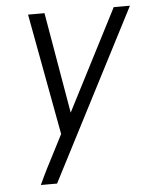

<svg xmlns="http://www.w3.org/2000/svg" viewBox="-53 -575 681 826"><g transform="rotate(-5 288.0 -162.5)"><path d="M90 205H160L539 -530H469L245 -94L170 -530H99L196 -6L155 74Q138 106 121.5 139Q105 172 90 205Z"/></g></svg>

Font: Iosevka Sparkle Light Oblique
Style: Regular
Weight: 300
Italic angle: -9°
Designer: Belleve Invis
Foundry: Belleve Invis
Version: Version 4.5.0; ttfautohint (v1.8.3)